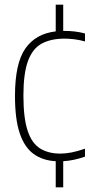

<svg xmlns="http://www.w3.org/2000/svg" viewBox="-20 -680 388 820"><path d="M218 120V8.5Q162 5.5 123.2 -22.8Q84.5 -51 64.2 -111Q44 -171 44 -270Q44 -409.5 88.2 -472.8Q132.5 -536 218 -546V-660H250V-548Q254 -548 258 -548Q277 -548 299.2 -545.5Q321.5 -543 343 -537V-503Q318.5 -510 295.5 -512.5Q272.5 -515 256 -515Q197.5 -515 158.2 -493.8Q119 -472.5 99.5 -419.5Q80 -366.5 80 -272Q80 -176.5 97.8 -122.5Q115.5 -68.5 150.8 -46.2Q186 -24 238 -24Q260 -24 285.8 -29Q311.5 -34 343 -45V-11Q295 6 250 8.5V120Z"/></svg>

Font: Encode Sans Condensed Thin
Style: Regular
Weight: 100
Width: 3
Designer: Multiple Designers
Foundry: Impallari Type
Version: Version 3.000; ttfautohint (v1.8.3) -l 8 -r 50 -G 200 -x 14 